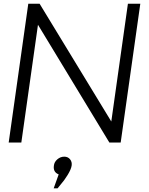

<svg xmlns="http://www.w3.org/2000/svg" viewBox="-20 -770 805 1037"><path d="M737.8 -750 631.8 0H570.8L185.1 -636.2L95.2 0H26.9L132.8 -750H193.8L581.1 -113.8L670.9 -750ZM296.9 171.9Q266.1 159.7 271 125Q272.9 105 289.6 90.6Q306.2 76.2 327.1 76.2Q347.2 76.2 358.6 90.6Q370.1 105 366.9 125Q363.8 145 345 175.5Q326.2 206.1 308.1 226.1L291 247.1H270Z"/></svg>

Font: Oakes Grotesk
Style: Light Italic
Weight: 300
Designer: Samuel Oakes
Foundry: Samuel Oakes
Version: Version 1.0 | wf-rip DC20170320